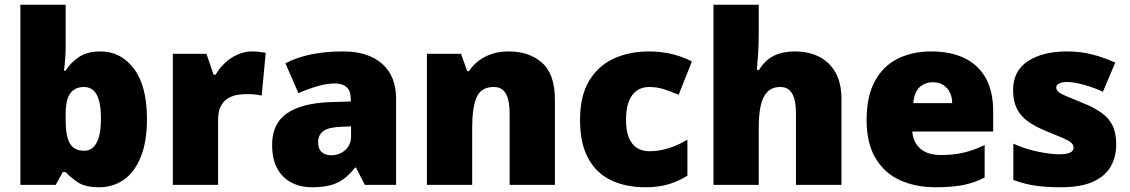

<svg xmlns="http://www.w3.org/2000/svg" viewBox="-20 -780 4769 810"><path d="M257 -588Q257 -559 255 -532Q253 -505 250 -482H257Q278 -516 313 -539.5Q348 -563 404 -563Q490 -563 545 -490Q600 -417 600 -278Q600 -184 574.5 -119.5Q549 -55 503.5 -22.5Q458 10 398 10Q340 10 309 -10.5Q278 -31 257 -54H245L215 0H66V-760H257ZM334 -413Q308 -413 290.5 -400.5Q273 -388 265 -363Q257 -338 257 -298V-271Q257 -207 274.5 -175.5Q292 -144 336 -144Q370 -144 388 -178.5Q406 -213 406 -280Q406 -346 388.5 -379.5Q371 -413 334 -413Z M1043 -563Q1059 -563 1076 -561Q1093 -559 1101 -557L1084 -377Q1074 -379 1059.5 -381Q1045 -383 1019 -383Q1001 -383 980.5 -379.5Q960 -376 941.5 -365Q923 -354 911.5 -332Q900 -310 900 -272V0H709V-553H851L881 -465H890Q905 -492 929 -514.5Q953 -537 982.5 -550Q1012 -563 1043 -563Z M1428 -563Q1533 -563 1592 -511Q1651 -459 1651 -363V0H1519L1482 -73H1478Q1455 -44 1430.5 -25.5Q1406 -7 1374 1.5Q1342 10 1296 10Q1248 10 1210 -9.5Q1172 -29 1150 -68.5Q1128 -108 1128 -169Q1128 -258 1189.5 -301Q1251 -344 1368 -349L1460 -352V-360Q1460 -397 1442 -412.5Q1424 -428 1393 -428Q1360 -428 1320 -416.5Q1280 -405 1239 -387L1184 -513Q1232 -538 1292.5 -550.5Q1353 -563 1428 -563ZM1417 -245Q1365 -243 1343.5 -226.5Q1322 -210 1322 -180Q1322 -152 1337 -138.5Q1352 -125 1377 -125Q1412 -125 1436.5 -147Q1461 -169 1461 -204V-247Z M2127 -563Q2213 -563 2267 -515Q2321 -467 2321 -360V0H2130V-302Q2130 -357 2114 -385Q2098 -413 2063 -413Q2009 -413 1990.5 -369Q1972 -325 1972 -242V0H1781V-553H1925L1951 -480H1958Q1976 -506 2000.5 -524.5Q2025 -543 2056.5 -553Q2088 -563 2127 -563Z M2703 10Q2619 10 2557 -20Q2495 -50 2461 -113Q2427 -176 2427 -274Q2427 -375 2465 -438.5Q2503 -502 2568.5 -532.5Q2634 -563 2718 -563Q2769 -563 2814.5 -552Q2860 -541 2899 -521L2843 -380Q2809 -395 2779.5 -404Q2750 -413 2718 -413Q2689 -413 2667 -398Q2645 -383 2633 -352.5Q2621 -322 2621 -275Q2621 -227 2633.5 -198Q2646 -169 2668 -155.5Q2690 -142 2719 -142Q2760 -142 2801.5 -155Q2843 -168 2880 -191V-39Q2846 -17 2803 -3.5Q2760 10 2703 10Z M3181 -652Q3181 -591 3178 -549Q3175 -507 3173 -485H3182Q3200 -514 3222.5 -531Q3245 -548 3273 -555.5Q3301 -563 3334 -563Q3389 -563 3433 -542Q3477 -521 3503.5 -476.5Q3530 -432 3530 -360V0H3338V-302Q3338 -357 3322 -385Q3306 -413 3272 -413Q3238 -413 3218 -393Q3198 -373 3189.5 -335.5Q3181 -298 3181 -243V0H2990V-760H3181Z M3909 -563Q3990 -563 4048.5 -535Q4107 -507 4138.5 -451Q4170 -395 4170 -310V-225H3829Q3831 -182 3861.5 -154Q3892 -126 3950 -126Q4002 -126 4045 -136Q4088 -146 4134 -168V-31Q4094 -10 4046.5 0Q3999 10 3927 10Q3843 10 3777.5 -19.5Q3712 -49 3674 -112Q3636 -175 3636 -273Q3636 -373 3670.5 -437Q3705 -501 3766.5 -532Q3828 -563 3909 -563ZM3916 -433Q3882 -433 3859.5 -412Q3837 -391 3833 -345H3997Q3997 -370 3987.5 -389.5Q3978 -409 3960 -421Q3942 -433 3916 -433Z M4689 -170Q4689 -118 4665.5 -77Q4642 -36 4590.5 -13Q4539 10 4455 10Q4396 10 4349.5 3.5Q4303 -3 4255 -21V-174Q4308 -150 4362 -139.5Q4416 -129 4447 -129Q4479 -129 4494 -136Q4509 -143 4509 -157Q4509 -169 4499 -178Q4489 -187 4463.5 -198Q4438 -209 4391 -228Q4345 -247 4314.5 -269.5Q4284 -292 4269 -323.5Q4254 -355 4254 -400Q4254 -481 4316.5 -522Q4379 -563 4482 -563Q4537 -563 4585 -551Q4633 -539 4685 -516L4633 -393Q4592 -412 4550 -423Q4508 -434 4483 -434Q4461 -434 4448.5 -428Q4436 -422 4436 -411Q4436 -401 4444.5 -393Q4453 -385 4477 -375Q4501 -365 4547 -346Q4595 -327 4626.5 -304.5Q4658 -282 4673.5 -250.5Q4689 -219 4689 -170Z"/></svg>

Font: Noto Sans Hebrew Black
Style: Regular
Weight: 900
Designer: Monotype Design Team
Foundry: Monotype Imaging Inc.
Version: Version 2.003